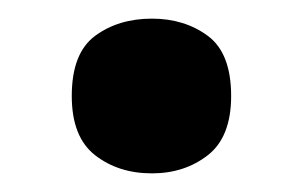

<svg xmlns="http://www.w3.org/2000/svg" viewBox="-20 -173 325 206"><path d="M143 13Q107 13 82 -6.5Q57 -26 57 -70Q57 -116 82 -134.5Q107 -153 143 -153Q178 -153 203 -134.5Q228 -116 228 -70Q228 -26 203 -6.5Q178 13 143 13Z"/></svg>

Font: Noto Sans Adlam New
Style: Bold
Weight: 400
Designer: Mark Jamra, Neil Patel
Foundry: JamraPatel LLC
Version: Version 3.001